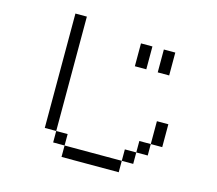

<svg xmlns="http://www.w3.org/2000/svg" viewBox="-111 -1007 1222 1081"><g transform="rotate(15 500.0 -467.0)"><path d="M600 -800H666.7V-666.7H600ZM733.3 -800H800V-666.7H733.3ZM733.3 -133.3H666.7V-200H733.3ZM733.3 -200V-266.7H800V-200ZM266.7 -133.3V-200H333.3V-133.3ZM266.7 -200H200V-866.7H266.7ZM866.7 -266.7H800V-400H866.7ZM666.7 -133.3V-66.7H333.3V-133.3Z"/></g></svg>

Font: Galmuri14 Regular
Style: Regular
Weight: 400
Designer: Lee Minseo (quiple)
Version: Version 2.399;hotconv 1.1.1;makeotfexe 2.6.0 DEVELOPMENT